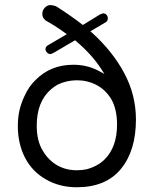

<svg xmlns="http://www.w3.org/2000/svg" viewBox="-20 -749 619 773"><path d="M408.2 -661.1Q414.1 -667 414.1 -675.3Q414.1 -683.6 408.7 -689.5Q403.3 -695.3 394.5 -695.3L381.8 -690.4L313.5 -648.4Q264.6 -686.5 206.1 -723.6Q191.4 -728.5 184.6 -728.5Q171.9 -729.5 161.1 -718.8Q154.3 -711.9 152.3 -705.1Q150.4 -698.2 150.4 -691.4Q150.4 -678.7 161.1 -668.9Q163.1 -666 168 -664.1Q208 -641.6 249 -611.3L175.8 -568.4Q163.1 -562.5 163.1 -550.8Q163.1 -543.9 169.4 -537.6Q175.8 -531.2 182.6 -531.2Q186.5 -531.2 197.3 -537.1L282.2 -586.9Q347.7 -532.2 386.7 -472.7L400.4 -451.2L378.9 -462.9Q332 -488.3 275.4 -488.3Q183.6 -488.3 123 -426.8Q95.7 -400.4 79.1 -363.3Q65.4 -335 58.6 -305.7Q51.8 -276.4 51.8 -242.2Q51.8 -169.9 81.1 -113.3Q110.4 -57.6 164.1 -27.3Q218.8 4.9 289.1 4.9Q406.2 4.9 466.8 -68.8Q527.3 -142.6 527.3 -267.6Q527.3 -366.2 480.5 -454.1Q433.6 -542 350.6 -617.2L343.8 -623L405.3 -659.2ZM289.1 -63.5Q234.4 -63.5 193.4 -94.7Q168 -114.3 151.4 -143.6Q127.9 -182.6 127.9 -243.2Q127.9 -339.8 185.5 -389.6Q198.2 -400.4 211.9 -408.2Q248 -425.8 290 -425.8Q332 -425.8 368.7 -406.7Q405.3 -387.7 428.7 -348.6Q451.2 -308.6 451.2 -247.1Q451.2 -157.2 401.4 -107.4Q373 -79.1 328.1 -67.4Q308.6 -63.5 289.1 -63.5Z"/></svg>

Font: FakePearl
Style: Light
Weight: 350
Version: Version 1.2